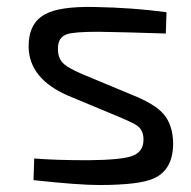

<svg xmlns="http://www.w3.org/2000/svg" viewBox="-20 -519 546 550"><path d="M175 -245Q64 -293 62 -384Q61 -452 109 -478Q150 -501 250 -499Q362 -497 457 -484L455 -423Q331 -427 262 -428Q192 -428 172 -421Q145 -412 146 -378Q146 -350 164 -335Q176 -324 215 -307L359 -247Q423 -221 447 -194Q475 -163 476 -109Q476 -33 421 -8Q379 11 264 11Q204 11 76 -3L78 -65Q138 -60 234 -60Q328 -61 358 -72Q390 -83 391 -117Q392 -145 373 -159Q364 -166 319 -185Z"/></svg>

Font: Taylor Sans
Style: Regular
Weight: 400
Italic angle: -8°
Designer: Natanael Gama
Version: Version 1.001 September 8, 2015